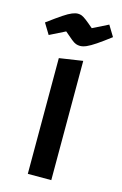

<svg xmlns="http://www.w3.org/2000/svg" viewBox="-112 -740 504 790"><g transform="rotate(15 140.0 -345.0)"><path d="M90 -493 190 -508V0H90ZM161 -564Q152 -564 143.5 -567Q135 -570 123.5 -579.5Q112 -589 91 -607L25 -574L-3 -620Q36 -649 58.5 -664Q81 -679 95 -684.5Q109 -690 119 -690Q128 -690 135.5 -687Q143 -684 155 -675Q167 -666 189 -647L255 -680L283 -634Q249 -608 226 -592.5Q203 -577 188 -570.5Q173 -564 161 -564Z"/></g></svg>

Font: Changa
Style: Regular
Weight: 400
Designer: Eduardo Rodriguez Tunni
Foundry: Eduardo Rodriguez Tunni
Version: Version 3.003